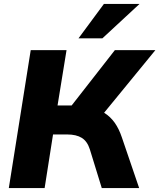

<svg xmlns="http://www.w3.org/2000/svg" viewBox="-20 -961 814 981"><path d="M25 0ZM25 0 137 -705H320L274 -422H346L567 -705H774L512 -385Q544 -365 566 -334Q588 -303 603 -258L691 0H500L439 -198Q426 -239 398 -256.5Q370 -274 323 -274H251L208 0ZM381 -765 511 -941H693L503 -765Z"/></svg>

Font: Winston ExtraBold
Style: Italic
Weight: 800
Italic angle: -9°
Designer: Original fonts by Vernon Adams / Changes by Cristiano Sobral
Foundry: Original fonts by Vernon Adams / Changes by Cristiano Sobral
Version: Version 2.503;July 17, 2020;FontCreator 13.0.0.2655 64-bit